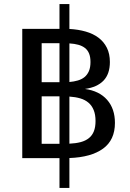

<svg xmlns="http://www.w3.org/2000/svg" viewBox="-20 -780 642 947"><path d="M273.4 0H89.8V-637.7H273.4V-759.8H322.3V-637.2Q366.2 -634.8 402.8 -624.3Q439.5 -613.8 465.8 -594Q492.2 -574.2 507.1 -544.4Q522 -514.6 522 -474.1Q522 -415 490.5 -382.3Q459 -349.6 398.9 -341.3Q469.7 -331.5 508.3 -287.6Q546.9 -243.7 546.9 -173.8Q546.9 -89.4 488.3 -46.9Q429.7 -4.4 322.3 -0.5V147H273.4ZM273.4 -374.5V-566.9H185.5V-374.5ZM322.3 -375.5Q344.7 -377.4 364 -383.1Q383.3 -388.7 397 -399.9Q410.6 -411.1 418.5 -429.2Q426.3 -447.3 426.3 -474.1Q426.3 -499 419.4 -515.9Q412.6 -532.7 399.2 -543.2Q385.7 -553.7 366.5 -559.1Q347.2 -564.5 322.3 -565.9ZM273.4 -70.8V-304.7H185.5V-70.8ZM322.3 -71.3Q354.5 -72.8 378.7 -79.3Q402.8 -85.9 418.9 -99.1Q435.1 -112.3 443.1 -132.8Q451.2 -153.3 451.2 -183.1Q451.2 -214.8 442.1 -237.1Q433.1 -259.3 416.5 -273.4Q399.9 -287.6 376 -294.7Q352.1 -301.8 322.3 -303.7Z"/></svg>

Font: Hack
Style: Regular
Weight: 400
Monospace: yes
Designer: Christopher Simpkins
Foundry: Christopher Simpkins
Version: Version 2.019; ttfautohint (v1.4.1) -l 4 -r 80 -G 350 -x 0 -